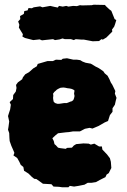

<svg xmlns="http://www.w3.org/2000/svg" viewBox="-20 -769 537 814"><path d="M244 25 230 23 207 22 198 12 180 11 162 10 147 -1 134 -10 125 -11 114 -20 101 -33 82 -45 79 -61 68 -70 62 -83 53 -99 37 -110 41 -121 36 -133 28 -151 21 -171 20 -183 19 -205 14 -219 16 -231 19 -254 14 -277 19 -293 23 -305 26 -325 21 -336 35 -349 36 -366 47 -381 50 -396 48 -409 56 -420 74 -433 77 -441 87 -454 103 -463 121 -479 136 -488 140 -498 157 -503 181 -510H204L217 -516L240 -515L246 -520L264 -522L291 -516H306L320 -514L330 -508L343 -503L365 -499L385 -487L399 -480L418 -467L424 -458L436 -448L444 -433L450 -419L456 -410L469 -383L467 -372L474 -354L471 -343L467 -325L457 -310V-295L446 -281L438 -256L424 -250L398 -235L372 -224L360 -227L340 -223L319 -212H302H290L272 -209L259 -208L226 -204L216 -196L202 -183L208 -171L211 -158L217 -153L226 -143L235 -141L259 -138L264 -142L285 -143L293 -152L303 -158L334 -161L356 -160L365 -156L380 -160L400 -148H412L414 -135L434 -114L446 -98L450 -83L452 -57L441 -35L432 -29L427 -18L403 -6L387 3L368 6H352L338 14L313 19L294 22L276 19L270 25ZM223 -329H231L239 -330L245 -331L252 -332H263L271 -335L278 -338L285 -340L291 -345L294 -353L296 -362L294 -372L295 -379L296 -385L291 -389L284 -392L275 -394L266 -395L257 -397L249 -398L237 -397L230 -394L221 -389L216 -384L210 -379L205 -372L206 -363L205 -354L206 -345L208 -337L214 -332ZM121 -599 86 -608 75 -614 77 -624 69 -637 60 -652 62 -664 57 -678 66 -688 65 -701 81 -710 83 -722 97 -725 101 -735 115 -734 123 -738 150 -742 160 -738 193 -744 210 -740 225 -737 230 -744 246 -741 261 -744 270 -741 290 -744 306 -743 319 -747 328 -746 369 -747 377 -749 425 -748 429 -743 444 -729 452 -723 466 -688 473 -684 468 -667 464 -656 455 -644 456 -635 431 -610 416 -601 410 -603 400 -595 373 -594 336 -601H326L314 -602L301 -603L293 -599L281 -603H255L245 -606L233 -602L213 -599L205 -603L176 -600L158 -598L148 -602Z"/></svg>

Font: Winky Rough ExtraBold
Style: Regular
Weight: 800
Designer: Simon Atzbach
Foundry: typofactur
Version: Version 1.206; ttfautohint (v1.8.4.7-5d5b)